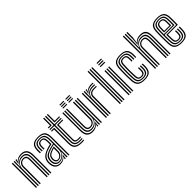

<svg xmlns="http://www.w3.org/2000/svg" viewBox="250 -2073 3355 3355"><g transform="rotate(-45 1928.0 -395.5)"><path d="M406.5 0V-435.2Q406.5 -455.8 403.2 -481.9Q400 -508 387.8 -532.6Q375.5 -557.2 349.1 -573.2Q322.8 -589.2 276.5 -589.2Q230 -589.2 194.5 -570.4Q159 -551.5 136.2 -516.5H131L140.8 -600H163.5L163.8 -590.5L150.2 -553.5H155.2Q179.5 -582.5 211.4 -595.8Q243.2 -609 283.5 -609Q325 -609 351.9 -597.1Q378.8 -585.2 394.5 -565.8Q410.2 -546.2 417.6 -523.5Q425 -500.8 427.1 -478.6Q429.2 -456.5 429.2 -439.5V0ZM51.2 0V-600H74.2V0ZM143 0V-419Q143 -450.8 157.9 -475.2Q172.8 -499.8 198.4 -513.9Q224 -528 256.2 -528Q285 -528 301.6 -517.8Q318.2 -507.5 326 -491.9Q333.8 -476.2 336 -458.9Q338.2 -441.5 338.2 -427.2V0H315.2V-426Q315.2 -443.8 311.8 -462.8Q308.2 -481.8 295.1 -495Q282 -508.2 253 -508.2Q229.8 -508.2 210.1 -497.8Q190.5 -487.2 178.9 -467.8Q167.2 -448.2 167 -421.2L165.8 0ZM97 0V-600H119.8L115.5 -468.5H120.8Q140.5 -516.8 179.4 -543.2Q218.2 -569.8 269.8 -569.2Q328.8 -569 356.2 -534.9Q383.8 -500.8 383.8 -434V0H360.8V-431.2Q360.8 -490.5 337.2 -520.1Q313.8 -549.8 262 -549.8Q219.5 -549.8 187.6 -530.9Q155.8 -512 138 -481.9Q120.2 -451.8 120.2 -417.2V0Z M851.5 0V-432.5Q851.5 -513.5 818.4 -552Q785.2 -590.5 703 -590.5Q627 -590.5 589.5 -560.5Q552 -530.5 549 -457Q548.2 -438 548.4 -419Q548.5 -400 549.8 -380.5H527.2Q525.8 -401.8 525.5 -419.2Q525.2 -436.8 526.2 -458Q529.5 -539.2 571.1 -574Q612.8 -608.8 703 -608.8Q767 -608.8 804.5 -589.6Q842 -570.5 858.2 -531.5Q874.5 -492.5 874.5 -432.5V0ZM665.8 -45.2Q708 -45.2 739.2 -65.5Q770.5 -85.8 787.8 -117.5Q805 -149.2 805 -183.2V-317.5Q772.8 -311.8 735.8 -302Q698.8 -292.2 674.2 -282.5Q628.5 -263.5 606 -236.1Q583.5 -208.8 578.8 -162.8Q578 -154.2 578.1 -145.5Q578.2 -136.8 579 -129Q583.8 -91.5 605.6 -68.4Q627.5 -45.2 665.8 -45.2ZM671 -65Q640.5 -65 622.5 -84Q604.5 -103 601.8 -131.2Q601 -139.5 601 -147.1Q601 -154.8 601.5 -161.8Q604.8 -201.5 624 -225Q643.2 -248.5 682 -264.8Q707.5 -275.2 730.8 -282.1Q754 -289 782 -294.8V-181.2Q782 -149.8 767.6 -123.2Q753.2 -96.8 728.4 -80.9Q703.5 -65 671 -65ZM674 -82.8Q697.5 -82.8 716.8 -95.8Q736 -108.8 747.5 -130.6Q759 -152.5 759 -179.2V-271.8Q742 -267 725.1 -261Q708.2 -255 689.8 -247.2Q656.2 -232.5 641.2 -212.9Q626.2 -193.2 624.5 -160.8Q624 -152.2 624.1 -145.6Q624.2 -139 624.8 -133Q626.8 -113.8 639.5 -98.2Q652.2 -82.8 674 -82.8ZM645.2 8.8Q588.5 8.8 552.4 -25.5Q516.2 -59.8 510.5 -123.8Q509.5 -136 509.5 -147.4Q509.5 -158.8 510.2 -170.8Q515 -231 547.9 -269.1Q580.8 -307.2 651 -335.2Q667.5 -342 683.5 -347.4Q699.5 -352.8 718 -357.8Q736.5 -362.8 760 -368V-432.5Q760 -472 747.5 -494.5Q735 -517 703 -517Q671.2 -517 656.5 -500.2Q641.8 -483.5 640.5 -452.5Q640 -443.2 639.9 -422.5Q639.8 -401.8 640.8 -380.5H618Q617 -402.8 617.1 -422.1Q617.2 -441.5 617.8 -454.5Q619.2 -495 639.6 -515.2Q660 -535.5 703 -535.5Q748.2 -535.5 765.5 -508.5Q782.8 -481.5 782.8 -432.5V-352.2Q750.5 -345 717.8 -336.1Q685 -327.2 659 -317.8Q599.5 -295.8 567.8 -258.5Q536 -221.2 533 -168.8Q532.8 -159 532.6 -147.5Q532.5 -136 533.5 -125.8Q537.8 -72.5 568.9 -40.8Q600 -9 652 -9Q698.8 -9 732.5 -28.8Q766.2 -48.5 789 -83.8H794.2L785 -21.8V0H762.2L762 -7L774.8 -47H770.5Q746.8 -17.8 716.1 -4.5Q685.5 8.8 645.2 8.8ZM805.8 0.2V-58.2L809.8 -132H804.5Q785 -83.8 747.4 -55.4Q709.8 -27 658.2 -27.2Q615.5 -27.5 587.9 -54.1Q560.2 -80.8 556.2 -127.2Q555.5 -136.5 555.5 -147Q555.5 -157.5 556 -166.8Q559.8 -219.5 586.4 -249.8Q613 -280 666.8 -300.2Q683.2 -306.5 707.2 -313.2Q731.2 -320 757.2 -326.1Q783.2 -332.2 805.8 -336.2V-432.5Q805.8 -491.8 783.4 -522.8Q761 -553.8 703 -553.8Q649.8 -553.8 623.4 -530.8Q597 -507.8 594.8 -455Q594.2 -440.2 594.1 -420.6Q594 -401 595.2 -380.5H572.5Q571.2 -401 571.2 -420.6Q571.2 -440.2 571.8 -455.5Q574.5 -517 605.2 -544.5Q636 -572 703 -572Q772.8 -572 800.6 -537.5Q828.5 -503 828.5 -432.5V0.2Z M1181 -30.5Q1106.5 -30.5 1074 -57.6Q1041.5 -84.8 1041.5 -147V-540.5H941.5V-560.2H1041.5V-770H1064.5V-560.2H1222.8V-540.5H1064.5V-147Q1064.5 -95.2 1091.5 -72.8Q1118.5 -50.2 1181 -50.2Q1195 -50.2 1208 -51Q1221 -51.8 1234 -53V-34Q1224 -32.2 1211.2 -31.4Q1198.5 -30.5 1181 -30.5ZM1181 8.8Q1081.8 8.8 1038.8 -27.5Q995.8 -63.8 995.8 -147V-501H941.5V-520.8H1018.8V-147Q1018.8 -74 1056.4 -42.5Q1094 -11 1181 -11Q1195.5 -11 1208.4 -12Q1221.2 -13 1234 -15V4.2Q1214 8.8 1181 8.8ZM1181 -70Q1130.8 -70 1109.1 -87.9Q1087.5 -105.8 1087.5 -147V-520.8H1222.8V-501H1110.2V-147Q1110.2 -116.2 1126.8 -102.9Q1143.2 -89.5 1181 -89.5Q1196.2 -89.5 1209.5 -90Q1222.8 -90.5 1234 -92V-72.8Q1223.2 -71.5 1210.1 -70.8Q1197 -70 1181 -70ZM941.5 -580.2V-600H995.8V-770H1018.8V-580.2ZM1087.5 -580.2V-770H1110.2V-600H1222.8V-580.2Z M1445.5 9Q1403.8 9 1376.9 -2.9Q1350 -14.8 1334.2 -34.2Q1318.5 -53.8 1311.2 -76.5Q1304 -99.2 1301.9 -121.5Q1299.8 -143.8 1299.8 -160.5V-600H1322.5V-164.8Q1322.5 -144.5 1325.9 -118.2Q1329.2 -92 1341.4 -67.4Q1353.5 -42.8 1379.9 -26.8Q1406.2 -10.8 1452.5 -10.8Q1500.5 -10.8 1535.5 -30Q1570.5 -49.2 1592.5 -83.5H1598L1589 -21.5V0H1566V-6.8L1578.2 -46.5H1573.8Q1550 -17.5 1518 -4.2Q1486 9 1445.5 9ZM1654.8 0V-600H1677.8V0ZM1472.5 -72Q1443.2 -72 1426.6 -82.5Q1410 -93 1402.4 -109.1Q1394.8 -125.2 1392.9 -142.4Q1391 -159.5 1391 -172.8V-600H1413.8V-174Q1413.8 -156.8 1417.2 -137.6Q1420.8 -118.5 1434 -105.1Q1447.2 -91.8 1476 -91.8Q1499.2 -91.8 1518.9 -102.2Q1538.5 -112.8 1550.4 -132.4Q1562.2 -152 1562.2 -178.8V-600H1586.2V-181Q1586.2 -149.5 1571.2 -124.9Q1556.2 -100.2 1530.6 -86.1Q1505 -72 1472.5 -72ZM1459 -30.8Q1401.8 -31 1373.6 -64.2Q1345.5 -97.5 1345.5 -166V-600H1368.2V-168.8Q1368.2 -109.5 1391.9 -79.9Q1415.5 -50.2 1467 -50.2Q1509.5 -50.2 1541.4 -69.1Q1573.2 -88 1590.9 -118.2Q1608.5 -148.5 1608.5 -182.8V-600H1632V0H1609.8V-58L1613.2 -131.5H1608Q1587.8 -81.5 1548.4 -55.9Q1509 -30.2 1459 -30.8ZM1510.5 -720.2V-739.2H1611.2V-720.2ZM1365.8 -645V-663.8H1466.8V-645ZM1365.8 -682.8V-701.5H1466.8V-682.8ZM1365.8 -720.2V-739.2H1466.8V-720.2ZM1510.5 -645V-663.8H1611.2V-645ZM1510.5 -682.8V-701.5H1611.2V-682.8Z M1826 0V-600H1848.8L1849 -542L1844.2 -468.5H1849.8Q1869.2 -516.5 1908.4 -539.8Q1947.5 -563 1998.2 -563Q2011.5 -563 2028.8 -562.4Q2046 -561.8 2052.5 -561V-541.2Q2044 -542 2025.6 -542.5Q2007.2 -543 1993.5 -543Q1949 -543 1916.8 -525Q1884.5 -507 1867 -478.2Q1849.5 -449.5 1849.5 -417.2V0ZM1780.2 0V-600H1803.2V0ZM1872 0V-419Q1872 -467.2 1905 -494.1Q1938 -521 1983.8 -521Q2000.2 -521 2019.2 -521Q2038.2 -521 2052.5 -520.8V-500.8Q2038.5 -501.2 2018.9 -501.2Q1999.2 -501.2 1983.8 -501.2Q1947.8 -501.2 1921.9 -482Q1896 -462.8 1896 -421.2V0ZM1860.2 -516.5 1871.8 -578.5V-600H1894.5L1894.8 -593.2L1880 -553.5H1884.2Q1903.5 -578 1939.1 -590.4Q1974.8 -602.8 2009 -602.8Q2017.5 -602.8 2030.4 -602.2Q2043.2 -601.8 2052.5 -600.8V-581Q2045 -581.8 2032.8 -582.4Q2020.5 -583 2010 -583Q1963.2 -583 1925.6 -567.2Q1888 -551.5 1865.2 -516.5Z M2215.2 0V-800H2238V0ZM2123.5 0V-800H2146.5V0ZM2169.2 0V-800H2192.2V0Z M2340.5 -776.2V-796.5H2455V-776.2ZM2340.5 -695.5V-715.8H2455V-695.5ZM2340.5 -735.8V-756H2455V-735.8ZM2432.2 0V-600H2455V0ZM2340.5 0V-600H2363.5V0ZM2386.2 0V-600H2409.2V0Z M2730.8 8.8Q2637.8 8.8 2596.2 -27.4Q2554.8 -63.5 2550 -145.8Q2548 -186 2547 -224.9Q2546 -263.8 2546 -301.8Q2546 -339.8 2547 -377.4Q2548 -415 2550 -453Q2555 -538 2597.6 -573.4Q2640.2 -608.8 2729.5 -608.8Q2819.8 -608.8 2861.4 -574Q2903 -539.2 2906 -457.2Q2906.5 -441.5 2906.4 -420.9Q2906.2 -400.2 2905 -380.5H2883.5Q2884.2 -393.8 2884.1 -413.2Q2884 -432.8 2883.2 -456.5Q2880.5 -528.2 2844.9 -559.4Q2809.2 -590.5 2729.5 -590.5Q2650.2 -590.5 2613.8 -558.2Q2577.2 -526 2573 -451.8Q2571 -415.2 2570 -378.6Q2569 -342 2568.9 -304.5Q2568.8 -267 2569.9 -227.8Q2571 -188.5 2573 -146.8Q2577 -73.5 2613.8 -41.5Q2650.5 -9.5 2730.8 -9.5Q2809.2 -9.5 2844.5 -41.5Q2879.8 -73.5 2883.2 -146.2Q2884.5 -170.5 2884 -189.5Q2883.5 -208.5 2882.2 -221.5H2905Q2906.5 -209.5 2906.9 -189Q2907.2 -168.5 2906 -145.5Q2902.2 -62.8 2861.6 -27Q2821 8.8 2730.8 8.8ZM2730.8 -28Q2661.2 -28 2630.2 -56.5Q2599.2 -85 2596 -148Q2593.8 -190.2 2592.8 -229.1Q2591.8 -268 2591.8 -304.6Q2591.8 -341.2 2592.8 -377.2Q2593.8 -413.2 2595.8 -449.8Q2599.5 -518.5 2632.5 -545.2Q2665.5 -572 2729.5 -572Q2795.2 -572 2826.6 -545.9Q2858 -519.8 2860.2 -455.8Q2861 -434 2861.1 -415Q2861.2 -396 2860.2 -380.5H2837.8Q2838.5 -394.2 2838.4 -413.1Q2838.2 -432 2837.5 -455.2Q2835.5 -511 2808.4 -532.4Q2781.2 -553.8 2729.5 -553.8Q2674.2 -553.8 2648.1 -529.8Q2622 -505.8 2618.8 -448.5Q2616.8 -410.8 2615.8 -374.5Q2614.8 -338.2 2614.8 -301.9Q2614.8 -265.5 2615.8 -227.9Q2616.8 -190.2 2618.8 -150Q2621.8 -95 2647.8 -70.6Q2673.8 -46.2 2730.8 -46.2Q2782.8 -46.2 2808.8 -69Q2834.8 -91.8 2837.5 -147.2Q2838.5 -168 2838.4 -186.6Q2838.2 -205.2 2836.8 -221.5H2859.5Q2860.8 -206.8 2861.1 -188.1Q2861.5 -169.5 2860.2 -146.8Q2857.5 -84 2827.4 -56Q2797.2 -28 2730.8 -28ZM2730.8 -64.5Q2685.5 -64.5 2664.8 -85.1Q2644 -105.8 2641.5 -151Q2639.5 -193 2638.5 -230.4Q2637.5 -267.8 2637.5 -303Q2637.5 -338.2 2638.5 -373.8Q2639.5 -409.2 2641.5 -447.5Q2644.2 -494.5 2664.8 -515Q2685.2 -535.5 2729.5 -535.5Q2771.5 -535.5 2792.2 -517.4Q2813 -499.2 2814.5 -453.2Q2815.2 -437 2815.5 -416.5Q2815.8 -396 2814.2 -380.5H2791.2Q2792.5 -396.2 2792.4 -415.1Q2792.2 -434 2791.8 -452.8Q2790.8 -486.8 2776.4 -501.9Q2762 -517 2729.5 -517Q2696.5 -517 2681.5 -500.2Q2666.5 -483.5 2664.2 -445.8Q2662.5 -408.2 2661.5 -373Q2660.5 -337.8 2660.5 -302.5Q2660.5 -267.2 2661.5 -230.2Q2662.5 -193.2 2664.5 -152.2Q2666.2 -116.2 2681.8 -99.6Q2697.2 -83 2730.8 -83Q2762 -83 2776.1 -99.5Q2790.2 -116 2791.8 -150.2Q2792.5 -167.5 2792.4 -186Q2792.2 -204.5 2791.2 -221.5H2814Q2815 -207 2815.2 -187.4Q2815.5 -167.8 2814.5 -149.2Q2812.8 -105.2 2793.1 -84.9Q2773.5 -64.5 2730.8 -64.5Z M3349.5 0V-435.2Q3349.5 -484.8 3338.1 -519.2Q3326.8 -553.8 3298.5 -571.5Q3270.2 -589.2 3219.5 -589.2Q3173 -589.2 3137.5 -570.5Q3102 -551.8 3079.2 -516.5H3074.2L3083.8 -638.5V-800H3106.8V-662.5L3091 -553.5H3095.8Q3119.8 -582.5 3153 -595.8Q3186.2 -609 3226.5 -609Q3283.5 -609 3315.1 -589.4Q3346.8 -569.8 3359.5 -531.9Q3372.2 -494 3372.2 -439.5V0ZM2994.2 0V-800H3017.2V0ZM3086 0V-419Q3086 -450.8 3100.9 -475.2Q3115.8 -499.8 3141.4 -513.9Q3167 -528 3199.2 -528Q3248 -528 3264.6 -501.4Q3281.2 -474.8 3281.2 -427.2V0H3258.2V-426Q3258.2 -465 3245.5 -486.6Q3232.8 -508.2 3196 -508.2Q3172.8 -508.2 3153.1 -497.8Q3133.5 -487.2 3121.9 -467.8Q3110.2 -448.2 3110 -421.2L3108.8 0ZM3040 0V-800H3062.8V-614L3058.5 -468.5H3063.8Q3083.5 -516.8 3122.4 -543.2Q3161.2 -569.8 3212.8 -569.2Q3280 -568.8 3303.4 -533.5Q3326.8 -498.2 3326.8 -434V0H3303.8V-431.2Q3303.8 -488.2 3283.1 -519Q3262.5 -549.8 3205 -549.8Q3162.5 -549.8 3130.6 -530.9Q3098.8 -512 3081 -481.9Q3063.2 -451.8 3063.2 -417.2V0Z M3645 8.8Q3553.8 8.8 3511 -26.5Q3468.2 -61.8 3463.8 -145Q3462 -178.8 3461.4 -220.4Q3460.8 -262 3460.8 -305.1Q3460.8 -348.2 3461.6 -387Q3462.5 -425.8 3463.8 -453.5Q3468.8 -537.8 3511.2 -573.2Q3553.8 -608.8 3643.5 -608.8Q3732.8 -608.8 3774.2 -574.1Q3815.8 -539.5 3819.5 -457.2Q3820 -449.8 3820.2 -427.9Q3820.5 -406 3820.6 -377.1Q3820.8 -348.2 3820.2 -318.6Q3819.8 -289 3818.5 -265.8H3575.5Q3575.8 -243.5 3576 -224Q3576.2 -204.5 3576.8 -186.8Q3577.2 -169 3578 -152.2Q3579.8 -115 3595.4 -99Q3611 -83 3645 -83Q3674.2 -83 3688.8 -98.2Q3703.2 -113.5 3705.2 -150.5Q3706 -165.5 3706 -184.9Q3706 -204.2 3704.8 -221.5H3727.8Q3729 -203.2 3728.9 -183.2Q3728.8 -163.2 3728 -149.5Q3725.8 -104 3706.4 -84.2Q3687 -64.5 3645 -64.5Q3599.2 -64.5 3578.4 -84.6Q3557.5 -104.8 3555 -151Q3554.2 -171.2 3553.6 -193.4Q3553 -215.5 3552.8 -238.5Q3552.5 -261.5 3552.2 -284.2H3796.2Q3797.2 -308.8 3797.5 -335.6Q3797.8 -362.5 3797.6 -387.2Q3797.5 -412 3797.2 -430.5Q3797 -449 3796.8 -456.2Q3793.2 -528.2 3757.8 -559.4Q3722.2 -590.5 3643.5 -590.5Q3565.5 -590.5 3528.1 -558.8Q3490.8 -527 3486.5 -451.8Q3485.2 -427 3484.5 -389.1Q3483.8 -351.2 3483.8 -307.9Q3483.8 -264.5 3484.4 -222.5Q3485 -180.5 3486.5 -147.2Q3490.2 -74.2 3526.6 -41.9Q3563 -9.5 3645 -9.5Q3722.2 -9.5 3757.8 -41.2Q3793.2 -73 3796.8 -146.2Q3797.2 -156.8 3797.4 -169.9Q3797.5 -183 3797.2 -196.6Q3797 -210.2 3796 -221.5H3819Q3820.5 -204.5 3820.4 -183.2Q3820.2 -162 3819.5 -145.5Q3815.8 -62.8 3775.1 -27Q3734.5 8.8 3645 8.8ZM3645 -28Q3575.5 -28 3544.1 -56.1Q3512.8 -84.2 3509.5 -148Q3508 -178.8 3507.4 -219.5Q3506.8 -260.2 3506.8 -303.4Q3506.8 -346.5 3507.4 -385Q3508 -423.5 3509.2 -449.8Q3513 -518.2 3545.9 -545.1Q3578.8 -572 3643.5 -572Q3709.8 -572 3740.2 -545.2Q3770.8 -518.5 3773.8 -455.8Q3774.2 -447 3774.6 -422.5Q3775 -398 3774.9 -366.1Q3774.8 -334.2 3773.8 -302.8H3529.5Q3529.5 -260.2 3530.1 -220.1Q3530.8 -180 3532.2 -150.2Q3535.2 -93.8 3561.6 -70Q3588 -46.2 3645 -46.2Q3696.2 -46.2 3722.1 -68.6Q3748 -91 3751 -147.5Q3751.8 -163 3751.8 -183.1Q3751.8 -203.2 3750.5 -221.5H3773.2Q3774.5 -203.5 3774.5 -183.5Q3774.5 -163.5 3773.8 -147Q3770.8 -83.2 3740.8 -55.6Q3710.8 -28 3645 -28ZM3529.5 -321.2H3751.5Q3752 -349 3752 -376Q3752 -403 3751.8 -424.2Q3751.5 -445.5 3751 -454.8Q3748.5 -507.5 3723.5 -530.6Q3698.5 -553.8 3643.5 -553.8Q3588.5 -553.8 3562 -529.9Q3535.5 -506 3532.2 -448.5Q3531 -424.8 3530.4 -390.6Q3529.8 -356.5 3529.5 -321.2ZM3552.8 -339.8Q3553 -353.8 3553.2 -373.6Q3553.5 -393.5 3554 -413.4Q3554.5 -433.2 3555 -447.2Q3557.8 -495.5 3578.9 -515.5Q3600 -535.5 3643.5 -535.5Q3686.5 -535.5 3706.2 -516.5Q3726 -497.5 3728 -454.2Q3728.5 -445.2 3728.8 -426.9Q3729 -408.5 3729 -385.6Q3729 -362.8 3728.5 -339.8ZM3575.8 -358.2H3705.8Q3706 -378.5 3706 -398Q3706 -417.5 3705.8 -432.2Q3705.5 -447 3705.2 -452.2Q3703.8 -486.2 3689.8 -501.6Q3675.8 -517 3643.5 -517Q3610.2 -517 3595.1 -500.1Q3580 -483.2 3578 -446.2Q3577.5 -432 3577 -417.8Q3576.5 -403.5 3576.2 -388.9Q3576 -374.2 3575.8 -358.2Z"/></g></svg>

Font: Big Shoulders Inline Text Thin
Style: Bold
Weight: 700
Version: Version 2.002